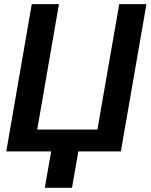

<svg xmlns="http://www.w3.org/2000/svg" viewBox="-20 -731 727 927"><path d="M10.3 0 133.3 -710.9H264.6L159.7 -105.5H450.2L555.7 -710.9H687L563.5 0ZM376 -101.1 327.6 175.8H196.3L244.6 -101.1Z"/></svg>

Font: Roboto SemiBold
Style: Italic
Weight: 600
Designer: Christian Robertson
Foundry: Google
Version: Version 3.009; 2024